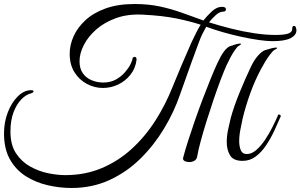

<svg xmlns="http://www.w3.org/2000/svg" viewBox="-28 -763 1496 956"><path d="M684 -690Q609 -694 550.5 -673Q492 -652 451.5 -616.5Q411 -581 389.5 -539Q368 -497 368 -458Q368 -421 385 -397.5Q402 -374 429.5 -363Q457 -352 486 -352Q522 -352 549 -367Q576 -382 594.5 -403.5Q613 -425 622.5 -444.5Q632 -464 632 -473V-474Q637 -480 642 -480Q652 -480 652 -466Q647 -423 621.5 -391Q596 -359 560 -342Q524 -325 484 -325Q443 -325 405 -345Q367 -365 343 -403Q319 -441 319 -495Q319 -539 338.5 -582.5Q358 -626 397.5 -662.5Q437 -699 498 -721Q559 -743 642 -743Q712 -743 769.5 -730.5Q827 -718 879.5 -699Q932 -680 985 -661Q1002 -683 1026.5 -706Q1051 -729 1077 -729Q1097 -729 1097 -717Q1097 -705 1083 -705Q1065 -705 1045 -686.5Q1025 -668 1013 -652L1015 -651Q1066 -635 1123.5 -620.5Q1181 -606 1238 -597.5Q1295 -589 1343 -589Q1388 -589 1407.5 -596Q1427 -603 1427 -619Q1427 -634 1435 -634Q1443 -634 1445.5 -625.5Q1448 -617 1448 -612Q1448 -588 1419 -573Q1390 -558 1329 -558Q1303 -558 1263 -563.5Q1223 -569 1176.5 -579Q1130 -589 1084.5 -602Q1039 -615 1001 -629Q1000 -629 999 -630Q987 -609 979 -592.5Q971 -576 961 -549Q943 -502 925.5 -452.5Q908 -403 893 -361.5Q878 -320 869 -294Q839 -206 789 -123Q739 -40 671 27Q603 94 517 133.5Q431 173 328 173Q270 173 210.5 159.5Q151 146 101.5 115Q52 84 22 31.5Q-8 -21 -8 -99Q-8 -155 11 -204Q30 -253 61 -283.5Q92 -314 127 -314Q139 -314 139 -308Q139 -302 126 -298Q101 -292 77.5 -267.5Q54 -243 39 -203Q24 -163 24 -108Q24 -42 51.5 0Q79 42 122 66Q165 90 211.5 99.5Q258 109 297 109Q395 109 477.5 74.5Q560 40 627 -21Q694 -82 745 -161.5Q796 -241 832 -332Q852 -382 877 -440.5Q902 -499 925 -551Q953 -611 971 -640Q919 -657 850.5 -671Q782 -685 684 -690ZM1056 -452Q1088 -521 1117 -533Q1153 -546 1167 -546Q1172 -546 1172 -544Q1172 -541 1160 -534Q1153 -531 1136.5 -506Q1120 -481 1100 -438Q1087 -409 1070 -364Q1053 -319 1035 -266Q1017 -213 1000.5 -160Q984 -107 971.5 -61Q959 -15 954 15Q952 30 940.5 37Q929 44 914 44Q901 44 891 38.5Q881 33 884 22Q893 -13 908.5 -61.5Q924 -110 943 -164.5Q962 -219 982.5 -273Q1003 -327 1022 -373.5Q1041 -420 1056 -452ZM1101 -56Q1101 -85 1107.5 -116.5Q1114 -148 1121 -176Q1137 -234 1165 -302.5Q1193 -371 1222 -432Q1239 -467 1258 -487.5Q1277 -508 1291 -513Q1331 -526 1346 -526Q1352 -526 1352 -524Q1352 -521 1338 -514Q1331 -511 1312.5 -486Q1294 -461 1271 -418Q1240 -360 1217 -295.5Q1194 -231 1180 -172Q1176 -152 1169.5 -120.5Q1163 -89 1163 -60Q1163 -34 1171 -15Q1179 4 1201 4Q1225 4 1248 -16Q1271 -36 1291.5 -66.5Q1312 -97 1329 -131Q1346 -165 1358 -193Q1370 -193 1370 -184Q1356 -151 1338 -112.5Q1320 -74 1297 -39.5Q1274 -5 1245 16.5Q1216 38 1180 38Q1134 38 1117.5 10.5Q1101 -17 1101 -56Z"/></svg>

Font: Great Vibes
Style: Regular
Weight: 400
Designer: Robert E. Leuschke, Viktoriya Grabowska, Viviana Monsalve, Eben Sorkin
Foundry: Robert E. Leuschke
Version: Version 1.103; ttfautohint (v1.8.4.7-5d5b)